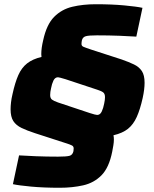

<svg xmlns="http://www.w3.org/2000/svg" viewBox="-20 -716 729 907"><path d="M262 171Q186 171 127 165.5Q68 160 41 154L70 18Q98 20 149.5 22Q201 24 254 24Q294 24 308.5 20Q323 16 327 -2Q328 -8 328 -15Q328 -24 320.5 -28.5Q313 -33 287 -41L145 -87Q108 -99 82 -111.5Q56 -124 43 -144Q30 -164 30 -200Q30 -214 32 -232Q34 -250 39 -271Q51 -326 66.5 -361Q82 -396 108 -416.5Q134 -437 176 -447Q175 -453 175 -460Q175 -489 184 -526Q200 -600 235.5 -636Q271 -672 321.5 -684Q372 -696 432 -696Q508 -696 567 -690.5Q626 -685 653 -679L624 -543Q597 -545 545 -547Q493 -549 438 -549Q400 -549 385.5 -545Q371 -541 367 -526Q366 -521 365.5 -517Q365 -513 365 -508Q365 -499 374 -495Q383 -491 413 -481L555 -435Q589 -423 613 -411.5Q637 -400 650 -380.5Q663 -361 663 -325Q663 -294 654 -253Q642 -199 626 -163.5Q610 -128 584.5 -107.5Q559 -87 516 -77Q517 -73 517.5 -67.5Q518 -62 518 -57Q518 -44 515.5 -29.5Q513 -15 510 1Q495 76 459.5 112Q424 148 373 159.5Q322 171 262 171ZM439 -173Q453 -173 460.5 -189Q468 -205 472 -226Q474 -235 475 -243Q476 -251 476 -257Q476 -273 467.5 -279.5Q459 -286 440 -292L289 -342Q259 -351 254 -351Q240 -351 232.5 -335.5Q225 -320 221 -298Q219 -290 218 -282Q217 -274 217 -267Q217 -252 225.5 -245.5Q234 -239 254 -232L404 -182Q432 -173 439 -173Z"/></svg>

Font: Saira ExtraBold
Style: Italic
Weight: 800
Italic angle: -12°
Designer: Hector Gatti with collaboration of the Omnibus-Type team
Foundry: Omnibus-Type
Version: Version 1.100; ttfautohint (v1.8.3)